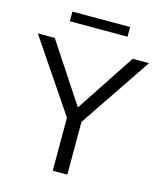

<svg xmlns="http://www.w3.org/2000/svg" viewBox="-138 -960 882 1051"><g transform="rotate(15 303.0 -434.5)"><path d="M261.7 0V-329.3L280.2 -273L-11.7 -705H84.3L315.6 -354.3H294.5L525.8 -705H618.4L327 -273L344.5 -329.3V0ZM140.4 -814.5V-869.4H467.3V-814.5Z"/></g></svg>

Font: Mulish ExtraLight
Style: Regular
Weight: 200
Designer: Vernon Adams
Foundry: Vernon Adams
Version: Version 3.603